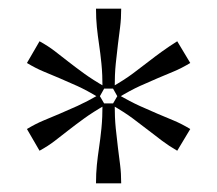

<svg xmlns="http://www.w3.org/2000/svg" viewBox="-20 -765 500 442"><path d="M71 -418 42 -468Q62 -480 80 -487.5Q98 -495 117 -503Q136 -511 158 -521Q180 -531 208 -547L222 -523Q194 -507 174 -492.5Q154 -478 138 -465.5Q122 -453 106.5 -441Q91 -429 71 -418ZM201 -745H259Q259 -722 256.5 -702.5Q254 -683 251.5 -663Q249 -643 246.5 -618.5Q244 -594 244 -561H216Q216 -594 213.5 -618.5Q211 -643 208 -663Q205 -683 203 -702.5Q201 -722 201 -745ZM42 -620 71 -670Q91 -659 106.5 -647Q122 -635 138 -622.5Q154 -610 174 -595.5Q194 -581 222 -565L208 -540Q180 -557 158 -567Q136 -577 117 -585Q98 -593 80 -600.5Q62 -608 42 -620ZM201 -343Q201 -366 203 -385.5Q205 -405 208 -425Q211 -445 213.5 -469.5Q216 -494 216 -527H244Q244 -494 246.5 -469.5Q249 -445 251.5 -425Q254 -405 256.5 -385.5Q259 -366 259 -343ZM252 -540 238 -565Q266 -581 285.5 -595.5Q305 -610 321 -622.5Q337 -635 353 -646.5Q369 -658 388 -670L418 -620Q398 -608 380 -600.5Q362 -593 343 -585Q324 -577 302 -567Q280 -557 252 -540ZM388 -418Q369 -429 353 -441Q337 -453 321 -465.5Q305 -478 285.5 -492.5Q266 -507 238 -523L252 -547Q280 -531 302 -521Q324 -511 343 -503Q362 -495 380 -487.5Q398 -480 418 -468Z"/></svg>

Font: Roboto Serif 20pt ExtraLight
Style: Regular
Weight: 250
Version: Version 1.008